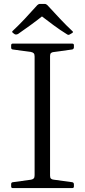

<svg xmlns="http://www.w3.org/2000/svg" viewBox="-20 -962 434 982"><path d="M157 0V-739H236V0ZM45 0Q37 0 37 -9V-20Q37 -29 45 -30L139 -43Q149 -45 153 -50Q157 -55 157 -66V-217H236V-64Q236 -53 240.5 -48.5Q245 -44 255 -43L350 -30Q358 -28 358 -19V-8Q358 0 349 0ZM37 -730Q37 -739 45 -739H349Q358 -739 358 -731V-720Q358 -712 350 -709L255 -696Q245 -695 240.5 -690.5Q236 -686 236 -675V-522H157V-673Q157 -684 153 -689Q149 -694 139 -696L45 -709Q37 -710 37 -719ZM46 -794Q39 -799 45 -804Q76 -833 106.5 -865.5Q137 -898 171 -936Q177 -942 185 -942H208Q216 -942 222 -936Q257 -898 288 -865Q319 -832 350 -803Q357 -798 349 -793Q346 -791 343 -789.5Q340 -788 337 -786Q330 -781 322 -787Q288 -808 253.5 -833.5Q219 -859 184 -886H205Q171 -859 137.5 -834.5Q104 -810 72 -788Q64 -784 57 -786Q54 -788 51 -790Q48 -792 46 -794Z"/></svg>

Font: Hahmlet Light
Style: Regular
Weight: 300
Designer: Minjoo Ham & Mark Frömberg
Foundry: hypertype
Version: Version 1.002